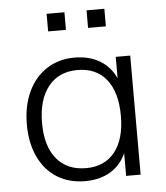

<svg xmlns="http://www.w3.org/2000/svg" viewBox="-52 -752 694 805"><g transform="rotate(-5 295.5 -349.5)"><path d="M508 -501V0H447V-96Q425 -46 380.5 -19.5Q336 7 274 7Q207 7 156.5 -24.5Q106 -56 78.5 -114.5Q51 -173 51 -251Q51 -329 79 -388.5Q107 -448 157.5 -480.5Q208 -513 274 -513Q335 -513 379.5 -487Q424 -461 447 -411V-501ZM447 -253Q447 -352 404 -406Q361 -460 282 -460Q203 -460 159 -404.5Q115 -349 115 -251Q115 -154 159 -100.5Q203 -47 283 -47Q361 -47 404 -101Q447 -155 447 -253ZM249 -706V-632H174V-706ZM417 -706V-632H342V-706Z"/></g></svg>

Font: Muli Light
Style: Regular
Weight: 300
Designer: Vernon Adams
Foundry: Vernon Adams
Version: Version 2.100